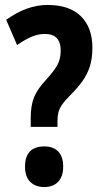

<svg xmlns="http://www.w3.org/2000/svg" viewBox="-20 -744 409 775"><path d="M104 -269Q104 -319 118 -352.5Q132 -386 166 -422Q198 -457 211.5 -481.5Q225 -506 225 -540Q225 -607 161 -607Q134 -607 107 -595.5Q80 -584 49 -562L5 -664Q88 -724 172 -724Q261 -724 307 -678Q353 -632 353 -552Q353 -509 343 -477Q333 -445 313.5 -417.5Q294 -390 264 -360Q241 -337 230 -320.5Q219 -304 215.5 -289.5Q212 -275 212 -255V-232H104ZM81 -71Q81 -153 159 -153Q195 -153 215 -132.5Q235 -112 235 -71Q235 -31 214.5 -10Q194 11 159 11Q123 11 102 -10Q81 -31 81 -71Z"/></svg>

Font: Noto Sans Armenian ExtraCondensed
Style: Bold
Weight: 700
Width: 2
Designer: Monotype Design Team
Foundry: Monotype Imaging Inc.
Version: Version 2.008; ttfautohint (v1.8.4.7-5d5b)